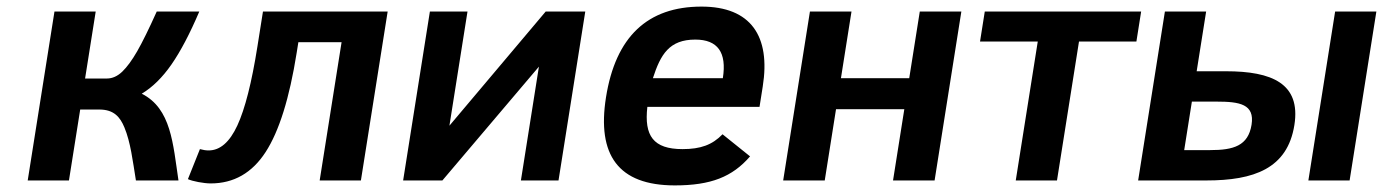

<svg xmlns="http://www.w3.org/2000/svg" viewBox="-20 -547 4192 582"><path d="M270.1 -512H145.1L64 0H189L223.1 -215H281.1C325.5 -215 344.1 -192 357 -161C375.9 -115.6 382.3 -59.7 392 0H521C504.3 -111.1 499.2 -217.7 409.7 -263C442 -282.3 472.1 -311.8 499.7 -351.5C527.3 -391.2 555.4 -444.7 584.1 -512H455.1C431.4 -459.3 411.7 -419.3 396.1 -392C380.4 -364.7 365.3 -344 350.8 -330C336.2 -316 320.6 -309 303.9 -309H237.9Z M884.4 -419H1015.4L949 0H1074L1155.1 -512H777.1L760.3 -406C743 -296.7 722.7 -216.8 699.4 -166.5C676.1 -116.2 647.1 -91 612.4 -91C604.4 -91 595.6 -92.3 586 -95L549.6 -4C562.6 2.3 597.7 9 618.6 9C688.6 9 744.1 -22.7 785.1 -86C826.2 -149.3 857.5 -249.7 879.3 -387Z M1321 0 1613.6 -345 1559 0H1673L1754.1 -512H1634.1L1342.3 -166L1397.1 -512H1283.1L1202 0Z M2106.5 -527C1942.5 -527 1846 -435.3 1816.9 -252C1789.3 -77.5 1853.6 15 2025.6 15C2134.7 15 2199.9 -10.8 2253.6 -73L2170.2 -140C2139.2 -107.9 2103.7 -95 2049 -95C1960.1 -95 1932.3 -135.6 1942.3 -223H2282.3L2292.1 -285C2316.3 -437.4 2256.1 -527 2106.5 -527ZM2171.1 -310H1959.1C1982.5 -382.1 2008.6 -427 2087.6 -427C2155.6 -427 2183.5 -388 2171.1 -310Z M2813 0 2894.1 -512H2768.1L2736.1 -310H2529.1L2561.1 -512H2435.1L2354 0H2480L2514.2 -216H2721.2L2687 0Z M3424.7 -421 3439.1 -512H2965.1L2950.7 -421H3125.7L3059 0H3184L3250.7 -421Z M3946 0H4071L4152.1 -512H4027.1ZM3903.6 -168C3923.6 -294 3835.2 -331 3696.4 -331H3607.4L3636.1 -512H3511.1L3430 0H3637C3780.5 0 3882.7 -35.7 3903.6 -168ZM3648.6 -92H3569.6L3592.9 -239H3667.9C3738 -239 3783.6 -231.2 3773.8 -169C3763.6 -105 3719.1 -92 3648.6 -92Z"/></svg>

Font: Fog Sans
Style: It
Weight: 700
Foundry: Intel Corporation
Version: Version 1.00